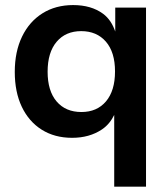

<svg xmlns="http://www.w3.org/2000/svg" viewBox="-20 -527 643 742"><path d="M425.4 -497.7V-405.1C415.9 -432.7 401.5 -456.7 378 -474C347.6 -496.3 309.2 -507.4 262.7 -507.4C217.5 -507.4 178 -496.8 144.1 -475.5C110.2 -454.2 83.9 -424.2 65.2 -385.5C46.5 -346.7 37.1 -301.2 37.1 -249C37.1 -197.3 46.1 -152.5 64.2 -114.4C82.3 -76.4 107.9 -46.8 141.1 -25.9C174.4 -4.9 213.6 5.6 258.7 5.6C303.4 5.6 341.7 -5.2 374 -26.8C396.1 -41.7 410.6 -61.1 421.4 -82.8V194.4H544.3V-497.7ZM389.6 -135.2C366.4 -107.8 334.7 -94.1 294.7 -94.1C254.1 -94.1 222.1 -107.6 198.9 -134.8C175.7 -161.9 164 -200.3 164 -249.9C164 -299.6 175.7 -338.2 198.9 -365.6C222.1 -393 253.8 -406.7 293.8 -406.7C333.8 -406.7 365.6 -393.2 389.2 -366.1C412.7 -339 424.5 -300.6 424.5 -250.9C424.5 -201.2 412.8 -162.7 389.6 -135.2Z"/></svg>

Font: Diatome Semibold
Style: Regular
Weight: 600
Designer: 15.100.17
Foundry: 15.100.17
Version: Version 1.005;Fontself Maker 3.5.8